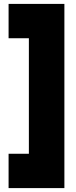

<svg xmlns="http://www.w3.org/2000/svg" viewBox="-20 -787 389 984"><path d="M200 -591H24V-767H200ZM128 177V-767H310V177ZM200 177H24V1H200Z"/></svg>

Font: Gabarito Black
Style: Regular
Weight: 900
Designer: Leandro Assis / Alvaro Franca / Felipe Casaprima
Foundry: Naipe Foundry
Version: Version 1.000